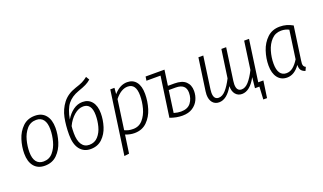

<svg xmlns="http://www.w3.org/2000/svg" viewBox="-87 -1303 3491 2074"><g transform="rotate(-20 1658.5 -266.5)"><path d="M51 -189Q51 -267 76 -346.5Q101 -426 156.5 -480Q212 -534 297 -534Q377 -534 420.5 -481.5Q464 -429 464 -335Q464 -258 439 -178Q414 -98 359 -43.5Q304 11 218 11Q138 11 94.5 -42Q51 -95 51 -189ZM406 -339Q406 -412 378 -449.5Q350 -487 296 -487Q229 -487 187 -438Q145 -389 127 -320Q109 -251 109 -185Q109 -112 137.5 -74.5Q166 -37 220 -37Q286 -37 327.5 -85.5Q369 -134 387.5 -203.5Q406 -273 406 -339Z M978 -315Q978 -240 954.5 -165Q931 -90 878.5 -39.5Q826 11 745 11Q667 11 621.5 -46.5Q576 -104 576 -213Q576 -322 594 -409.5Q612 -497 665 -566Q718 -635 816 -667Q870 -684 899.5 -698.5Q929 -713 962 -739L985 -700Q958 -676 924.5 -659.5Q891 -643 833 -623Q751 -594 705.5 -537Q660 -480 640 -366Q674 -425 724 -461.5Q774 -498 832 -498Q900 -498 939 -449.5Q978 -401 978 -315ZM919 -315Q919 -383 894.5 -416.5Q870 -450 823 -450Q769 -450 718 -406.5Q667 -363 634 -293Q630 -264 630 -212Q630 -128 660 -82.5Q690 -37 746 -37Q808 -37 847 -80.5Q886 -124 902.5 -187.5Q919 -251 919 -315Z M1162 -523H1210L1204 -453Q1275 -534 1358 -534Q1425 -534 1462 -486Q1499 -438 1499 -349Q1499 -264 1474 -182Q1449 -100 1392.5 -44.5Q1336 11 1248 11Q1196 11 1145 -10L1115 199L1059 206ZM1442 -351Q1442 -487 1347 -487Q1271 -487 1200 -398L1152 -57Q1176 -46 1198 -41Q1220 -36 1249 -36Q1317 -36 1360 -85.5Q1403 -135 1422.5 -207Q1442 -279 1442 -351Z M2007 -198Q2007 -145 1985 -97.5Q1963 -50 1916.5 -19.5Q1870 11 1799 11Q1730 11 1657 -16L1723 -477H1561L1568 -523H1785L1760 -346H1835Q1922 -346 1964.5 -306.5Q2007 -267 2007 -198ZM1949 -199Q1949 -300 1832 -300H1753L1718 -49Q1762 -36 1799 -36Q1877 -36 1913 -84Q1949 -132 1949 -199Z M2690 -48H2749L2721 145H2678L2686 0H2635L2648 -123Q2576 11 2484 11Q2438 11 2410 -22.5Q2382 -56 2383 -116Q2310 11 2221 11Q2174 11 2146.5 -22Q2119 -55 2119 -113Q2119 -131 2122 -150L2175 -523H2231L2179 -153Q2176 -132 2176 -115Q2176 -37 2233 -37Q2275 -37 2314 -80Q2353 -123 2393 -201L2439 -523H2494L2442 -153Q2439 -132 2439 -115Q2439 -37 2497 -37Q2539 -37 2578 -80.5Q2617 -124 2656 -202L2701 -523H2757Z M3260 -494 3206 -114Q3202 -84 3202 -76Q3202 -58 3208.5 -47Q3215 -36 3230 -29L3212 11Q3181 2 3165.5 -18.5Q3150 -39 3151 -80Q3087 11 3003 11Q2934 11 2895 -40Q2856 -91 2856 -179Q2856 -262 2883 -343.5Q2910 -425 2967.5 -479.5Q3025 -534 3112 -534Q3154 -534 3189 -524Q3224 -514 3260 -494ZM2914 -180Q2914 -109 2939 -72.5Q2964 -36 3012 -36Q3053 -36 3087.5 -63.5Q3122 -91 3154 -143L3200 -467Q3161 -488 3112 -488Q3045 -488 3000.5 -441Q2956 -394 2935 -323Q2914 -252 2914 -180Z"/></g></svg>

Font: Fira Sans Condensed Light
Style: Italic
Weight: 300
Width: 3
Italic angle: -8°
Designer: Carrois Corporate & Edenspiekermann AG
Foundry: Carrois Corporate GbR & Edenspiekermann AG
Version: Version 4.203